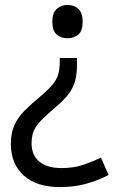

<svg xmlns="http://www.w3.org/2000/svg" viewBox="-20 -566 474 778"><path d="M292 -304Q292 -267 284.5 -239Q277 -211 259 -186.5Q241 -162 208 -134Q170 -102 148 -79.5Q126 -57 117 -36Q108 -15 108 15Q108 63 139.5 89Q171 115 229 115Q279 115 317 102Q355 89 389 73L420 143Q380 164 331.5 178Q283 192 223 192Q128 192 76 145Q24 98 24 17Q24 -28 38.5 -59.5Q53 -91 79.5 -117.5Q106 -144 142 -174Q176 -203 193 -223.5Q210 -244 216 -265Q222 -286 222 -314V-331H292ZM315 -478Q315 -441 297.5 -426Q280 -411 253 -411Q228 -411 210 -426Q192 -441 192 -478Q192 -514 210 -530Q228 -546 253 -546Q280 -546 297.5 -530Q315 -514 315 -478Z"/></svg>

Font: Noto Sans Shavian
Style: Regular
Weight: 400
Designer: Monotype Design Team
Foundry: Monotype Imaging Inc.
Version: Version 2.001; ttfautohint (v1.8.4.7-5d5b)